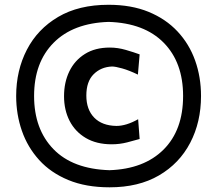

<svg xmlns="http://www.w3.org/2000/svg" viewBox="-20 -778 916 811"><path d="M442.9 13.2Q342.8 13.2 268.6 -17.6Q194.3 -48.3 145.5 -102.1Q96.7 -155.8 72.5 -225.3Q48.3 -294.9 48.3 -372.6Q48.3 -480.5 93.5 -567.9Q138.7 -655.3 225.6 -706.5Q312.5 -757.8 438.5 -757.8Q534.7 -757.8 607.4 -728Q680.2 -698.2 729.7 -645.3Q779.3 -592.3 804.2 -522.5Q829.1 -452.6 829.1 -372.6Q829.1 -262.2 783.4 -174.8Q737.8 -87.4 651.6 -37.1Q565.4 13.2 442.9 13.2ZM442.4 -59.1Q588.4 -64 670.9 -146.2Q753.4 -228.5 753.4 -372.6Q753.4 -514.2 671.6 -597.4Q589.8 -680.7 439 -685.5Q289.1 -680.7 206.5 -597.4Q124 -514.2 124 -372.6Q124 -232.4 205.6 -148.2Q287.1 -64 442.4 -59.1ZM451.7 -168.5Q387.7 -168.5 342.5 -195.1Q297.4 -221.7 273.9 -267.6Q250.5 -313.5 250.5 -371.6Q250.5 -430.2 272.9 -476.6Q295.4 -522.9 338.6 -550Q381.8 -577.1 443.8 -577.1Q477.5 -577.1 511.7 -567.1Q545.9 -557.1 569.8 -548.3L562.5 -462.9Q524.9 -481 496.1 -489Q467.3 -497.1 453.1 -497.1Q406.2 -495.1 375.5 -464.4Q344.7 -433.6 344.7 -374.5Q344.7 -315.4 377.9 -281.2Q411.1 -247.1 471.7 -246.1Q513.2 -246.1 563.5 -274.4L569.8 -190.9Q547.9 -184.6 516.6 -176.5Q485.4 -168.5 451.7 -168.5Z"/></svg>

Font: Pinar-DS1-FD SemiBold
Style: Regular
Weight: 600
Designer: Amin Abedi
Version: Version 3.000